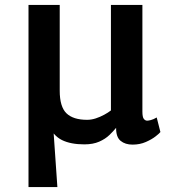

<svg xmlns="http://www.w3.org/2000/svg" viewBox="-20 -577 712 778"><path d="M95.5 181V-557H222V-209.5Q222 -144.5 249.2 -118Q276.5 -91.5 333 -91.5Q350 -91.5 367.8 -97.2Q385.5 -103 401.8 -111.8Q418 -120.5 429.5 -129.5V-557H557V-125Q557 -102.5 562.8 -95.2Q568.5 -88 576.5 -88Q581 -88 591.2 -90.5Q601.5 -93 615 -101L630 -42Q626.5 -37 611 -24.8Q595.5 -12.5 571.2 -1.8Q547 9 517 9Q487.5 9 468.8 -6.2Q450 -21.5 450.5 -59Q439.5 -45.5 423.2 -29.8Q407 -14 382 -3Q357 8 321.5 8Q266.5 8 231 -9.5Q195.5 -27 174 -74L194.5 -79L212.5 181Z"/></svg>

Font: Merriweather Sans Medium
Style: Regular
Weight: 500
Designer: Eben Sorkin
Foundry: Eben Sorkin
Version: Version 2.001